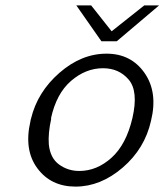

<svg xmlns="http://www.w3.org/2000/svg" viewBox="-20 -685 610 712"><path d="M263 -665H318L394 -569L515 -665H570L413 -532H356ZM93 -236Q93 -239 95 -245Q119 -344 200.5 -415Q282 -486 375 -486Q466 -486 516 -414.5Q566 -343 540 -237Q517 -134 435 -63.5Q353 7 260 7Q169 7 118.5 -61Q68 -129 93 -236ZM169 -246 170 -245Q158 -191 161 -150Q166 -99 199 -75Q232 -51 274 -51Q339 -51 393.5 -100Q448 -149 471 -247Q494 -347 457 -390Q421 -432 362 -432Q298 -432 243.5 -385Q189 -338 169 -246Z"/></svg>

Font: Coval
Style: ExtraLight Italic
Weight: 200
Foundry: Context Ltd
Version: Version 001.000